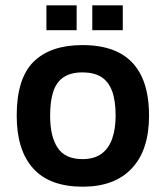

<svg xmlns="http://www.w3.org/2000/svg" viewBox="-20 -689 624 724"><path d="M292 15Q167 15 105 -54Q43 -123 43 -253Q43 -393 106.5 -456Q170 -519 291 -519Q375 -519 430.5 -489.5Q486 -460 514 -401Q542 -342 542 -253Q542 -123 477 -54Q412 15 292 15ZM291 -89Q335 -89 362.5 -109Q390 -129 403 -166Q416 -203 416 -253Q416 -310 402.5 -346Q389 -382 361.5 -399Q334 -416 291 -416Q247 -416 220 -398Q193 -380 181 -344Q169 -308 169 -253Q169 -174 197.5 -131.5Q226 -89 291 -89ZM328 -575V-669H443V-575ZM155 -575V-669H269V-575Z"/></svg>

Font: Maven Pro SemiBold
Style: Regular
Weight: 600
Designer: Joe Prince
Foundry: Joe Prince
Version: Version 2.103